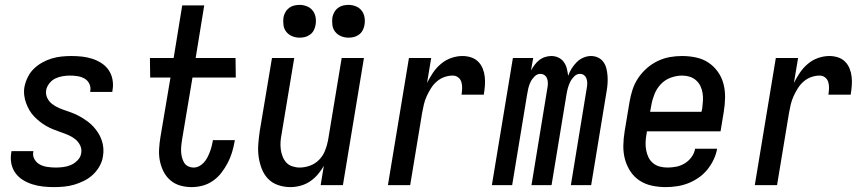

<svg xmlns="http://www.w3.org/2000/svg" viewBox="-20 -757 3540 785"><path d="M200 8Q178 8 155.5 5.5Q133 3 112.5 -3.5Q92 -10 74 -21Q56 -32 43.5 -49Q31 -66 26.5 -87.5Q22 -109 26 -132L27 -139H117L116 -136Q113 -119 121.5 -105Q130 -91 143.5 -84Q157 -77 174 -74.5Q191 -72 208 -72Q223 -72 239 -74Q255 -76 270 -82.5Q285 -89 297.5 -102Q310 -115 312 -131Q315 -148 307.5 -163Q300 -178 287.5 -188Q275 -198 260 -204.5Q245 -211 229 -216.5Q213 -222 198 -228Q183 -234 169 -242Q155 -250 142.5 -260Q130 -270 119 -281.5Q108 -293 100 -307Q92 -321 86.5 -336Q81 -351 79 -368Q77 -385 80 -402Q84 -422 93.5 -441.5Q103 -461 118.5 -476Q134 -491 153 -501.5Q172 -512 192 -518Q212 -524 232.5 -526Q253 -528 273 -528Q295 -528 316.5 -525.5Q338 -523 358 -516.5Q378 -510 395.5 -498.5Q413 -487 424.5 -470Q436 -453 440 -431.5Q444 -410 440 -388L439 -381H349V-384Q352 -400 345.5 -414Q339 -428 326 -435.5Q313 -443 297.5 -445.5Q282 -448 266 -448Q252 -448 236.5 -445.5Q221 -443 207 -436.5Q193 -430 182.5 -417Q172 -404 169 -390Q166 -372 173 -357Q180 -342 193 -332Q206 -322 221 -315.5Q236 -309 251.5 -304Q267 -299 282.5 -292.5Q298 -286 311.5 -278Q325 -270 338 -260.5Q351 -251 362 -239Q373 -227 381.5 -213.5Q390 -200 395.5 -184.5Q401 -169 402.5 -152Q404 -135 401 -118Q398 -97 387 -77.5Q376 -58 360 -43Q344 -28 324 -18Q304 -8 283.5 -2Q263 4 242 6Q221 8 200 8Z M764 8Q739 8 716.5 1.5Q694 -5 676.5 -20Q659 -35 648.5 -56Q638 -77 633.5 -100Q629 -123 630.5 -148Q632 -173 636 -197L677 -440H594L593 -520H690L725 -735H815L780 -520H943L944 -440H767L724 -184Q722 -172 721 -160Q720 -148 720.5 -136.5Q721 -125 724 -113.5Q727 -102 732.5 -92.5Q738 -83 748.5 -77.5Q759 -72 772 -72Q783 -72 794 -77.5Q805 -83 813.5 -92.5Q822 -102 827.5 -112.5Q833 -123 837.5 -134.5Q842 -146 845 -157.5Q848 -169 850 -180V-184H940L939 -177Q935 -155 928.5 -133.5Q922 -112 911 -91Q900 -70 885.5 -51Q871 -32 851 -18Q831 -4 808.5 2Q786 8 764 8Z M1167 8Q1141 8 1116.5 -0.5Q1092 -9 1075.5 -26.5Q1059 -44 1050 -67.5Q1041 -91 1037.5 -116Q1034 -141 1036 -167.5Q1038 -194 1042 -221L1092 -520H1183L1131 -207Q1128 -192 1127 -176.5Q1126 -161 1128 -146Q1130 -131 1135.5 -117Q1141 -103 1150.5 -92.5Q1160 -82 1175 -77Q1190 -72 1205 -72Q1226 -72 1247 -79.5Q1268 -87 1284 -103Q1300 -119 1308.5 -140Q1317 -161 1321 -182L1377 -520H1468L1382 0H1291L1304 -79Q1294 -61 1279.5 -44Q1265 -27 1247 -15Q1229 -3 1208 2.5Q1187 8 1167 8ZM1405 -603Q1389 -603 1374.5 -609Q1360 -615 1350.5 -627Q1341 -639 1339 -654.5Q1337 -670 1339 -686Q1341 -697 1347 -707.5Q1353 -718 1362.5 -725Q1372 -732 1383 -734.5Q1394 -737 1405 -737Q1421 -737 1435.5 -731Q1450 -725 1459 -713Q1468 -701 1470.5 -685.5Q1473 -670 1470 -654Q1468 -643 1462.5 -632.5Q1457 -622 1447 -615Q1437 -608 1426.5 -605.5Q1416 -603 1405 -603ZM1205 -603Q1189 -603 1174.5 -609Q1160 -615 1150.5 -627Q1141 -639 1139 -654.5Q1137 -670 1139 -686Q1141 -697 1147 -707.5Q1153 -718 1162.5 -725Q1172 -732 1183 -734.5Q1194 -737 1205 -737Q1221 -737 1235.5 -731Q1250 -725 1259 -713Q1268 -701 1270.5 -685.5Q1273 -670 1270 -654Q1268 -643 1262.5 -632.5Q1257 -622 1247 -615Q1237 -608 1226.5 -605.5Q1216 -603 1205 -603Z M1566 0 1652 -520H1743L1726 -418Q1737 -440 1750.5 -460Q1764 -480 1783 -496Q1802 -512 1825 -520Q1848 -528 1871 -528Q1889 -528 1906 -522.5Q1923 -517 1935 -505Q1947 -493 1953.5 -477Q1960 -461 1962 -443Q1964 -425 1962.5 -406.5Q1961 -388 1958 -370H1867Q1869 -383 1869.5 -396Q1870 -409 1866.5 -421Q1863 -433 1853.5 -440.5Q1844 -448 1831 -448Q1814 -448 1797 -442Q1780 -436 1766 -424Q1752 -412 1742 -396Q1732 -380 1724.5 -363.5Q1717 -347 1713 -330Q1709 -313 1706 -296L1657 0Z M1991 0 2077 -520H2160L2151 -469Q2157 -480 2165.5 -491.5Q2174 -503 2185 -511.5Q2196 -520 2209 -524Q2222 -528 2234 -528Q2250 -528 2263.5 -521.5Q2277 -515 2285.5 -503Q2294 -491 2297.5 -476.5Q2301 -462 2303 -447Q2308 -462 2317 -476.5Q2326 -491 2338 -503Q2350 -515 2365.5 -521.5Q2381 -528 2396 -528Q2412 -528 2425.5 -521.5Q2439 -515 2447.5 -503Q2456 -491 2459.5 -476Q2463 -461 2464 -446Q2465 -431 2464 -415Q2463 -399 2460 -383L2397 0H2314L2379 -397Q2381 -407 2381 -416.5Q2381 -426 2378 -435Q2375 -444 2368 -449.5Q2361 -455 2351 -455Q2338 -455 2327.5 -444.5Q2317 -434 2311 -421.5Q2305 -409 2301.5 -396Q2298 -383 2296 -370L2235 0H2153L2218 -397Q2220 -407 2220 -416.5Q2220 -426 2217 -435Q2214 -444 2206.5 -449.5Q2199 -455 2189 -455Q2176 -455 2165.5 -444.5Q2155 -434 2149 -421.5Q2143 -409 2140 -396Q2137 -383 2135 -370L2074 0Z M2702 8Q2673 8 2645 2Q2617 -4 2594.5 -19Q2572 -34 2557 -57Q2542 -80 2535 -106.5Q2528 -133 2528.5 -162Q2529 -191 2534 -221L2554 -341Q2558 -365 2566 -390Q2574 -415 2589 -437.5Q2604 -460 2624.5 -478Q2645 -496 2669 -507.5Q2693 -519 2718 -523.5Q2743 -528 2768 -528Q2798 -528 2826 -522Q2854 -516 2876.5 -501Q2899 -486 2915 -463.5Q2931 -441 2938 -414Q2945 -387 2944.5 -358Q2944 -329 2939 -299L2926 -220H2625L2623 -207Q2620 -191 2619.5 -174.5Q2619 -158 2622 -142.5Q2625 -127 2631.5 -113.5Q2638 -100 2650 -90Q2662 -80 2677.5 -76Q2693 -72 2709 -72Q2727 -72 2745 -75.5Q2763 -79 2779.5 -89Q2796 -99 2807.5 -115Q2819 -131 2822 -149H2912Q2908 -126 2897.5 -104Q2887 -82 2871.5 -63Q2856 -44 2835.5 -30Q2815 -16 2793 -7.5Q2771 1 2747.5 4.5Q2724 8 2702 8ZM2848 -300 2851 -313Q2853 -329 2854 -345Q2855 -361 2852.5 -376.5Q2850 -392 2843.5 -405.5Q2837 -419 2825.5 -429Q2814 -439 2799.5 -443.5Q2785 -448 2769 -448Q2746 -448 2722.5 -439.5Q2699 -431 2682 -413Q2665 -395 2656 -372.5Q2647 -350 2643 -327L2638 -300Z M3066 0 3152 -520H3243L3226 -418Q3237 -440 3250.5 -460Q3264 -480 3283 -496Q3302 -512 3325 -520Q3348 -528 3371 -528Q3389 -528 3406 -522.5Q3423 -517 3435 -505Q3447 -493 3453.5 -477Q3460 -461 3462 -443Q3464 -425 3462.5 -406.5Q3461 -388 3458 -370H3367Q3369 -383 3369.5 -396Q3370 -409 3366.5 -421Q3363 -433 3353.5 -440.5Q3344 -448 3331 -448Q3314 -448 3297 -442Q3280 -436 3266 -424Q3252 -412 3242 -396Q3232 -380 3224.5 -363.5Q3217 -347 3213 -330Q3209 -313 3206 -296L3157 0Z"/></svg>

Font: Iosevka Medium Oblique
Style: Regular
Weight: 500
Italic angle: -9°
Monospace: yes
Designer: Belleve Invis
Foundry: Belleve Invis
Version: Version 32.5.0; ttfautohint (v1.8.4)